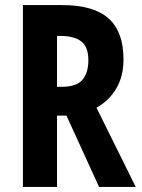

<svg xmlns="http://www.w3.org/2000/svg" viewBox="-20 -800 557 754"><path d="M224 -780Q348 -780 406.5 -727.5Q465 -675 465 -567Q465 -501 437 -453Q409 -405 359 -377L513 -66H369L241 -346H204V-66H70V-780ZM216 -659H204V-459H221Q281 -459 304 -487Q327 -515 327 -563Q327 -616 299 -637.5Q271 -659 216 -659Z"/></svg>

Font: Noto Sans Malayalam UI ExtraCondensed
Style: Bold
Weight: 700
Width: 2
Designer: Jelle Bosma - Monotype Design Team
Foundry: Monotype Imaging Inc.
Version: Version 2.104; ttfautohint (v1.8.4.7-5d5b)